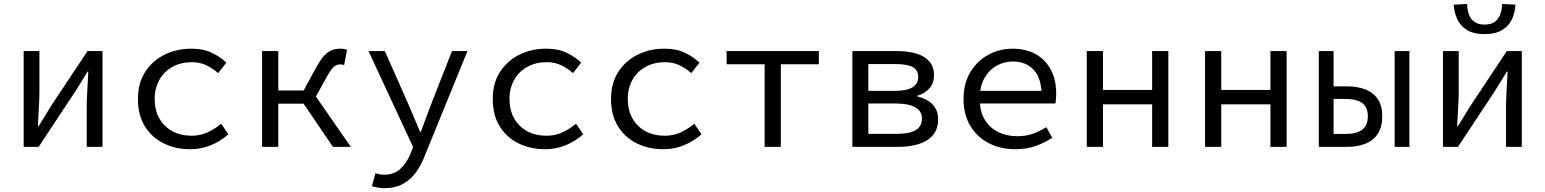

<svg xmlns="http://www.w3.org/2000/svg" viewBox="-20 -745 7840 974"><path d="M100 0V-486H180V-284Q180 -244.6 177 -198.3Q174 -152 172 -105H175.9Q190 -128 208.5 -157.5Q227 -187 240 -209L424 -486H500V0H420V-202Q420 -241 423 -288Q426 -335 428 -382H424.3Q410.6 -359.7 392.3 -329.9Q374 -300 360 -278L176 0Z M945.8 12Q870 12 809.6 -18.1Q749.3 -48.1 714.5 -105Q679.7 -161.9 679.7 -242.4Q679.7 -323.5 716.9 -380.8Q754.1 -438 815.7 -468Q877.4 -498.1 950.6 -498.1Q1010.8 -498.1 1054.7 -477.3Q1098.5 -456.4 1128.2 -427L1086.9 -374.1Q1057 -400.1 1024.9 -414.8Q992.8 -429.6 954.3 -429.6Q898.3 -429.6 855.4 -406.1Q812.5 -382.6 788.6 -340.3Q764.7 -298.1 764.7 -242.4Q764.7 -186.7 788.1 -144.8Q811.5 -102.9 853.8 -79.7Q896.2 -56.5 952 -56.5Q997.3 -56.5 1034.7 -74.2Q1072.2 -92 1102.2 -117.4L1138.6 -63.8Q1098.9 -28.3 1049.6 -8.2Q1000.2 12 945.8 12Z M1309.5 0V-486.1H1391.8V-286.1H1561.1L1759.7 0H1669L1520 -219.1H1391.8V0ZM1572.6 -237.1 1501.4 -250.7 1579 -394.1Q1601.5 -435.5 1620.4 -458Q1639.4 -480.5 1660.4 -489.3Q1681.4 -498.1 1707.8 -498.1Q1726.4 -498.1 1740.3 -491.9L1725.7 -414.8Q1720.6 -416.8 1716.2 -417.5Q1711.9 -418.3 1705.8 -418.3Q1687.2 -418.3 1673 -405.7Q1658.8 -393.1 1635.7 -351.5Z M1931.2 209.5Q1914.5 209.5 1897 206.5Q1879.6 203.5 1867 199.5L1884.4 134Q1893.7 137 1905.3 139.1Q1916.8 141.2 1927.9 141.2Q1979.3 141.2 2011.2 111.4Q2043.2 81.6 2061.4 36.9L2075.7 1L1849.3 -486.1H1932.1L2051.4 -217Q2065 -184.8 2080.4 -148.2Q2095.8 -111.7 2110.9 -76.4H2114.9Q2127.7 -110.6 2141.4 -147.5Q2155.1 -184.4 2167.4 -217L2272.9 -486.1H2351.5L2136.9 40Q2119.1 88.1 2092.1 126.5Q2065 165 2025.7 187.2Q1986.5 209.5 1931.2 209.5Z M2745.8 12Q2670 12 2609.6 -18.1Q2549.3 -48.1 2514.5 -105Q2479.7 -161.9 2479.7 -242.4Q2479.7 -323.5 2516.9 -380.8Q2554.1 -438 2615.7 -468Q2677.4 -498.1 2750.6 -498.1Q2810.8 -498.1 2854.7 -477.3Q2898.5 -456.4 2928.2 -427L2886.9 -374.1Q2857 -400.1 2824.9 -414.8Q2792.8 -429.6 2754.3 -429.6Q2698.3 -429.6 2655.4 -406.1Q2612.5 -382.6 2588.6 -340.3Q2564.7 -298.1 2564.7 -242.4Q2564.7 -186.7 2588.1 -144.8Q2611.5 -102.9 2653.8 -79.7Q2696.2 -56.5 2752 -56.5Q2797.3 -56.5 2834.7 -74.2Q2872.2 -92 2902.2 -117.4L2938.6 -63.8Q2898.9 -28.3 2849.6 -8.2Q2800.2 12 2745.8 12Z M3345.8 12Q3270 12 3209.6 -18.1Q3149.3 -48.1 3114.5 -105Q3079.7 -161.9 3079.7 -242.4Q3079.7 -323.5 3116.9 -380.8Q3154.1 -438 3215.7 -468Q3277.4 -498.1 3350.6 -498.1Q3410.8 -498.1 3454.7 -477.3Q3498.5 -456.4 3528.2 -427L3486.9 -374.1Q3457 -400.1 3424.9 -414.8Q3392.8 -429.6 3354.3 -429.6Q3298.3 -429.6 3255.4 -406.1Q3212.5 -382.6 3188.6 -340.3Q3164.7 -298.1 3164.7 -242.4Q3164.7 -186.7 3188.1 -144.8Q3211.5 -102.9 3253.8 -79.7Q3296.2 -56.5 3352 -56.5Q3397.3 -56.5 3434.7 -74.2Q3472.2 -92 3502.2 -117.4L3538.6 -63.8Q3498.9 -28.3 3449.6 -8.2Q3400.2 12 3345.8 12Z M3858.9 0V-419.1H3666.1V-486.1H4133.9V-419.1H3941.1V0Z M4304 0V-486H4529Q4585 -486 4627.5 -473.5Q4670 -461 4694 -434Q4718 -407 4718 -363Q4718 -323 4695 -297Q4672 -271 4633 -259V-256Q4662 -249 4686 -235Q4710 -221 4724.5 -197.5Q4739 -174 4739 -139Q4739 -91 4713 -60Q4687 -29 4641.5 -14.5Q4596 0 4537 0ZM4385 -284H4515Q4581 -284 4609.5 -302.5Q4638 -321 4638 -355Q4638 -389 4610.5 -404.5Q4583 -420 4521 -420H4385ZM4385 -66H4528Q4594 -66 4625.5 -85Q4657 -104 4657 -144Q4657 -181 4623 -200.5Q4589 -220 4523 -220H4385Z M5130 12Q5057 12 4997.5 -18Q4938 -48 4903 -105.5Q4868 -163 4868 -244Q4868 -323 4903 -380Q4938 -437 4994.5 -467.5Q5051 -498 5116 -498Q5186 -498 5235.5 -469.5Q5285 -441 5311.5 -390Q5338 -339 5338 -270Q5338 -256 5337 -243Q5336 -230 5334 -220H4923V-284H5285L5264 -261Q5264 -347 5224.5 -390Q5185 -433 5118 -433Q5073 -433 5034.5 -411Q4996 -389 4973 -347Q4950 -305 4950 -244Q4950 -181 4975 -139Q5000 -97 5043 -75.5Q5086 -54 5140 -54Q5184 -54 5219.5 -66.5Q5255 -79 5288 -100L5318 -46Q5282 -22 5235.5 -5Q5189 12 5130 12Z M5493.1 0V-486.1H5575.3V-288.8H5824.7V-486.1H5906.9V0H5824.7V-215.9H5575.3V0Z M6093.1 0V-486.1H6175.3V-288.8H6424.7V-486.1H6506.9V0H6424.7V-215.9H6175.3V0Z M6670.2 0V-486.1H6745.1V-307H6813.4Q6867.2 -307 6907.4 -291Q6947.5 -275 6969.8 -241.6Q6992.1 -208.2 6992.1 -155.2Q6992.1 -101.2 6969.8 -66.9Q6947.5 -32.6 6907.4 -16.3Q6867.2 0 6813.4 0ZM6745.1 -65.5H6804.8Q6862.5 -65.5 6890.7 -87.3Q6918.9 -109.1 6918.9 -155.2Q6918.9 -201 6890.7 -222Q6862.5 -243 6804.8 -243H6745.1ZM7054.9 0V-486.1H7129.8V0Z M7300 0V-486H7380V-284Q7380 -244.6 7377 -198.3Q7374 -152 7372 -105H7375.9Q7390 -128 7408.5 -157.5Q7427 -187 7440 -209L7624 -486H7700V0H7620V-202Q7620 -241 7623 -288Q7626 -335 7628 -382H7624.3Q7610.6 -359.7 7592.3 -329.9Q7574 -300 7560 -278L7376 0ZM7511.2 -572Q7455 -572 7421.2 -593.2Q7387.4 -614.3 7372.2 -648.4Q7356.9 -682.5 7354.6 -721.4L7422.2 -724.8Q7423.2 -696.6 7431.5 -672.7Q7439.8 -648.9 7459.1 -634.6Q7478.4 -620.3 7511.2 -620.3Q7544.6 -620.3 7563.6 -634.6Q7582.5 -648.9 7590.8 -672.7Q7599.1 -696.6 7600.1 -724.8L7667.7 -721.4Q7666 -682.5 7650.5 -648.4Q7634.9 -614.3 7601.1 -593.2Q7567.3 -572 7511.2 -572Z"/></svg>

Font: Source Code Pro ExtraLight
Style: Regular
Weight: 200
Monospace: yes
Designer: Paul D. Hunt, Teo Tuominen
Foundry: Adobe
Version: Version 1.026;hotconv 1.1.0;makeotfexe 2.6.0